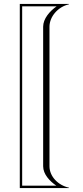

<svg xmlns="http://www.w3.org/2000/svg" viewBox="-20 -785 420 970"><path d="M80 165H328V163C273 151 230 106 230 55V-650C230 -701 273 -751 328 -763V-765H80ZM92 153V-753H266C231.3 -728.8 198 -690.5 198 -650V55C198 95.2 231.3 130.5 264.4 153Z"/></svg>

Font: SortefaxS01
Style: Medium
Weight: 500
Designer: gluk
Foundry: gluk
Version: Version 0.261